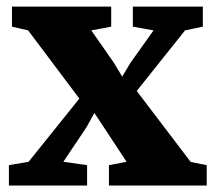

<svg xmlns="http://www.w3.org/2000/svg" viewBox="-20 -574 666 594"><path d="M68.5 -73.5 225.5 -269 67 -480 17 -491.5V-553.5H324V-491.5L262.5 -480L332.5 -379.5L358 -337L383.5 -379.5L455 -480L391 -491.5V-553.5H607.5V-491.5L552.5 -480L403 -292.5L570 -73L619.5 -63V0H317V-63L371.5 -73.5L301.5 -180L272 -224.5L248 -181L176 -73.5L249.5 -63V0H7.5V-63Z"/></svg>

Font: Merriweather 24pt Black
Style: Regular
Weight: 900
Designer: Eben Sorkin
Foundry: Eben Sorkin
Version: Version 2.100